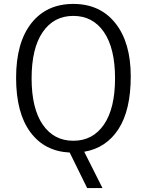

<svg xmlns="http://www.w3.org/2000/svg" viewBox="-20 -764 750 978"><path d="M409 9 502 194H424L335 13Q207 7 134.5 -91Q62 -189 62 -368Q62 -547 139.5 -645.5Q217 -744 353.5 -744Q490 -744 568 -645.5Q646 -547 646 -375Q646 -203 583.5 -106.5Q521 -10 409 9ZM566 -365Q566 -518 509.5 -600.5Q453 -683 353.5 -683Q254 -683 197.5 -600.5Q141 -518 141 -365Q141 -212 197.5 -129.5Q254 -47 353.5 -47Q453 -47 509.5 -129.5Q566 -212 566 -365Z"/></svg>

Font: Fauna One
Style: Regular
Weight: 400
Version: Version 1.001